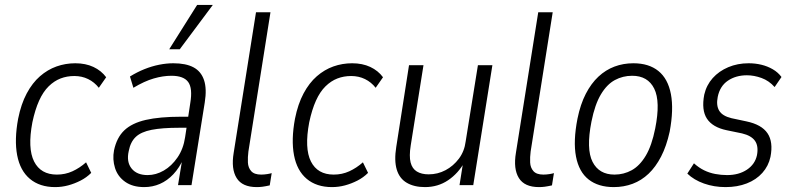

<svg xmlns="http://www.w3.org/2000/svg" viewBox="-20 -755 3233 783"><path d="M205 8Q142 8 102 -25.5Q62 -59 50 -122Q38 -185 54 -271Q66 -331 89 -374Q112 -417 143 -444Q174 -471 210.5 -484Q247 -497 287 -497Q329 -497 361 -482Q393 -467 413 -440L383 -397Q365 -420 339.5 -432.5Q314 -445 283 -445Q253 -445 227 -435Q201 -425 178.5 -403Q156 -381 139.5 -344.5Q123 -308 112 -256Q92 -150 119 -96.5Q146 -43 212 -43Q246 -43 275.5 -56.5Q305 -70 331 -93L352 -50Q333 -31 308.5 -18.5Q284 -6 258 1Q232 8 205 8Z M568 8Q521 8 490.5 -13.5Q460 -35 449 -70Q438 -105 445 -142Q456 -194 487 -223.5Q518 -253 574.5 -266Q631 -279 719 -279H758L751 -234H711Q641 -234 598 -225.5Q555 -217 533.5 -196.5Q512 -176 505 -139Q495 -95 516.5 -68Q538 -41 582 -41Q616 -41 648 -59.5Q680 -78 704 -113Q728 -148 735 -196L756 -335Q766 -395 747.5 -420.5Q729 -446 679 -446Q645 -446 607 -435Q569 -424 524 -397L510 -443Q539 -461 569 -473Q599 -485 629 -491Q659 -497 687 -497Q738 -497 769 -480.5Q800 -464 812 -428.5Q824 -393 815 -337L761 0H706L724 -110H729Q712 -71 687 -44.5Q662 -18 632 -5Q602 8 568 8ZM670 -554 784 -735H848L713 -554Z M1027 8Q968 8 945 -29Q922 -66 933 -132L1024 -705H1083L993 -137Q990 -114 991 -92.5Q992 -71 1004.5 -57Q1017 -43 1045 -43Q1057 -43 1069.5 -45Q1082 -47 1088 -49L1080 1Q1062 5 1050.5 6.5Q1039 8 1027 8Z M1334 8Q1271 8 1231 -25.5Q1191 -59 1179 -122Q1167 -185 1183 -271Q1195 -331 1218 -374Q1241 -417 1272 -444Q1303 -471 1339.5 -484Q1376 -497 1416 -497Q1458 -497 1490 -482Q1522 -467 1542 -440L1512 -397Q1494 -420 1468.5 -432.5Q1443 -445 1412 -445Q1382 -445 1356 -435Q1330 -425 1307.5 -403Q1285 -381 1268.5 -344.5Q1252 -308 1241 -256Q1221 -150 1248 -96.5Q1275 -43 1341 -43Q1375 -43 1404.5 -56.5Q1434 -70 1460 -93L1481 -50Q1462 -31 1437.5 -18.5Q1413 -6 1387 1Q1361 8 1334 8Z M1713 8Q1669 8 1639 -9.5Q1609 -27 1598 -63.5Q1587 -100 1596 -156L1648 -489H1707L1655 -162Q1648 -118 1654.5 -92.5Q1661 -67 1680 -55.5Q1699 -44 1728 -44Q1765 -44 1797 -61Q1829 -78 1851.5 -108Q1874 -138 1879 -178L1929 -489H1988L1910 0H1854L1869 -95H1875Q1849 -48 1807.5 -20Q1766 8 1713 8Z M2178 8Q2119 8 2096 -29Q2073 -66 2084 -132L2175 -705H2234L2144 -137Q2141 -114 2142 -92.5Q2143 -71 2155.5 -57Q2168 -43 2196 -43Q2208 -43 2220.5 -45Q2233 -47 2239 -49L2231 1Q2213 5 2201.5 6.5Q2190 8 2178 8Z M2483 8Q2420 8 2380.5 -23Q2341 -54 2329 -116.5Q2317 -179 2335 -271Q2347 -330 2369 -372.5Q2391 -415 2420.5 -442.5Q2450 -470 2486 -483.5Q2522 -497 2563 -497Q2626 -497 2665 -465.5Q2704 -434 2716 -371.5Q2728 -309 2711 -218Q2698 -159 2676 -116.5Q2654 -74 2625 -46.5Q2596 -19 2560 -5.5Q2524 8 2483 8ZM2486 -43Q2524 -43 2556.5 -61Q2589 -79 2613.5 -120Q2638 -161 2652 -231Q2674 -341 2648 -393.5Q2622 -446 2558 -446Q2520 -446 2487.5 -428.5Q2455 -411 2430.5 -370Q2406 -329 2392 -259Q2370 -147 2396.5 -95Q2423 -43 2486 -43Z M2939 8Q2892 8 2851 -6.5Q2810 -21 2783 -47L2810 -89Q2830 -71 2851.5 -60.5Q2873 -50 2897 -45.5Q2921 -41 2945 -41Q2993 -41 3026 -63Q3059 -85 3067 -122Q3074 -159 3059 -180.5Q3044 -202 3006 -211L2943 -224Q2886 -236 2863 -271Q2840 -306 2852 -369Q2861 -408 2886.5 -436.5Q2912 -465 2950 -481Q2988 -497 3033 -497Q3060 -497 3085 -491Q3110 -485 3131.5 -472.5Q3153 -460 3167 -441L3139 -400Q3116 -426 3085.5 -437Q3055 -448 3026 -448Q2981 -448 2948.5 -426Q2916 -404 2907 -360Q2900 -325 2913 -303.5Q2926 -282 2963 -273L3024 -260Q3086 -247 3110 -211.5Q3134 -176 3122 -115Q3114 -78 3089 -50Q3064 -22 3025.5 -7Q2987 8 2939 8Z"/></svg>

Font: Nunito Sans 10pt Condensed Light
Style: Italic
Weight: 300
Width: 3
Italic angle: -9°
Designer: Vernon Adams
Foundry: Vernon Adams
Version: Version 3.101;gftools[0.9.27]